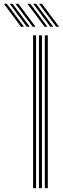

<svg xmlns="http://www.w3.org/2000/svg" viewBox="-122 -985 329 1005"><path d="M112.8 0V-800H128.2V0ZM51.2 0V-800H66.8V0ZM82 0V-800H97.5V0ZM49 -845 -40.8 -965H-25.5L64.2 -845ZM-11.8 -845 -101.5 -965H-86.2L3.5 -845ZM18.5 -845 -71 -965H-56L33.8 -845ZM172 -845 82.2 -965H97.5L187.2 -845ZM111.2 -845 21.5 -965H36.8L126.5 -845ZM141.5 -845 52 -965H67L156.8 -845Z"/></svg>

Font: Big Shoulders Inline Display Medium
Style: Regular
Weight: 500
Designer: Patric King
Foundry: XO Type Co
Version: Version 1.000